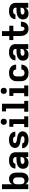

<svg xmlns="http://www.w3.org/2000/svg" viewBox="2255 -3065 818 5368"><g transform="rotate(-90 2664.0 -381.0)"><path d="M345 8Q385 8 422.5 -8.5Q460 -25 483 -58.5Q506 -92 514.5 -131Q523 -170 523 -210V-320Q523 -360 514.5 -399.5Q506 -439 483 -472.5Q460 -506 422.5 -522Q385 -538 345 -538Q314 -538 284 -528.5Q254 -519 232 -497Q210 -475 196 -447V-735H61V0H196V-84Q210 -56 232 -33.5Q254 -11 284 -1.5Q314 8 345 8ZM289 -105Q269 -105 250 -112Q231 -119 218.5 -135Q206 -151 201 -170.5Q196 -190 196 -210V-320Q196 -340 201 -359.5Q206 -379 218.5 -395Q231 -411 250 -418Q269 -425 289 -425Q316 -425 341.5 -412Q367 -399 377.5 -373Q388 -347 388 -320V-210Q388 -183 377.5 -157Q367 -131 341.5 -118Q316 -105 289 -105Z M797 8Q829 8 860 -0.5Q891 -9 916 -29.5Q941 -50 956 -78V0H1091V-357Q1091 -391 1080.5 -422.5Q1070 -454 1046 -477.5Q1022 -501 991.5 -514.5Q961 -528 928.5 -533Q896 -538 862 -538Q822 -538 781.5 -529.5Q741 -521 707 -497.5Q673 -474 654 -436.5Q635 -399 635 -358H770Q771 -380 785.5 -397Q800 -414 820.5 -419.5Q841 -425 862 -425Q879 -425 895 -422Q911 -419 925.5 -411Q940 -403 948 -388.5Q956 -374 956 -357V-329H887Q851 -329 815.5 -324.5Q780 -320 746.5 -307.5Q713 -295 684.5 -272.5Q656 -250 642.5 -216Q629 -182 629 -147Q629 -114 640 -83Q651 -52 676 -30Q701 -8 733 0Q765 8 797 8ZM852 -105Q833 -105 814 -109Q795 -113 779.5 -127Q764 -141 764 -160Q764 -175 774.5 -186.5Q785 -198 799 -203.5Q813 -209 827.5 -211.5Q842 -214 857 -215Q872 -216 887 -216H956V-189Q956 -170 948 -152.5Q940 -135 924 -124Q908 -113 889.5 -109Q871 -105 852 -105Z M1438 8Q1471 8 1503 3.5Q1535 -1 1565.5 -13Q1596 -25 1621.5 -46Q1647 -67 1661.5 -97Q1676 -127 1676 -159Q1676 -176 1671.5 -192.5Q1667 -209 1659 -223.5Q1651 -238 1639 -250.5Q1627 -263 1613.5 -272Q1600 -281 1584.5 -288Q1569 -295 1552.5 -299Q1536 -303 1519.5 -306Q1503 -309 1486.5 -311.5Q1470 -314 1453.5 -316Q1437 -318 1420.5 -322Q1404 -326 1388 -331Q1372 -336 1359 -348.5Q1346 -361 1346 -377Q1346 -392 1357.5 -402.5Q1369 -413 1383 -417.5Q1397 -422 1411.5 -423.5Q1426 -425 1441 -425Q1461 -425 1481.5 -420Q1502 -415 1516.5 -399Q1531 -383 1532 -362H1667Q1667 -403 1647.5 -439.5Q1628 -476 1594 -498.5Q1560 -521 1520.5 -529.5Q1481 -538 1441 -538Q1401 -538 1361.5 -530.5Q1322 -523 1287.5 -502.5Q1253 -482 1232 -446.5Q1211 -411 1211 -371Q1211 -354 1215.5 -338Q1220 -322 1228 -307Q1236 -292 1247.5 -280Q1259 -268 1273 -258.5Q1287 -249 1302.5 -242.5Q1318 -236 1334.5 -231.5Q1351 -227 1367.5 -224Q1384 -221 1400.5 -219Q1417 -217 1433.5 -214.5Q1450 -212 1466.5 -208.5Q1483 -205 1499 -200Q1515 -195 1528 -182.5Q1541 -170 1541 -153Q1541 -138 1528 -127.5Q1515 -117 1500 -112.5Q1485 -108 1469.5 -106.5Q1454 -105 1438 -105Q1416 -105 1394 -110Q1372 -115 1355.5 -132Q1339 -149 1338 -171H1203Q1203 -129 1223.5 -91.5Q1244 -54 1279.5 -31.5Q1315 -9 1356 -0.5Q1397 8 1438 8Z M1793 0H2095V-113H2016V-530H1802V-417H1881V-113H1793ZM1944 -600Q1967 -600 1988.5 -610Q2010 -620 2019.5 -641Q2029 -662 2029 -685Q2029 -708 2019.5 -729.5Q2010 -751 1988.5 -760.5Q1967 -770 1944 -770Q1921 -770 1900 -760.5Q1879 -751 1869 -729.5Q1859 -708 1859 -685Q1859 -662 1869 -641Q1879 -620 1900 -610Q1921 -600 1944 -600Z M2225 0H2527V-113H2448V-735H2234V-622H2313V-113H2225Z M2657 0H2959V-113H2880V-530H2666V-417H2745V-113H2657ZM2808 -600Q2831 -600 2852.5 -610Q2874 -620 2883.5 -641Q2893 -662 2893 -685Q2893 -708 2883.5 -729.5Q2874 -751 2852.5 -760.5Q2831 -770 2808 -770Q2785 -770 2764 -760.5Q2743 -751 2733 -729.5Q2723 -708 2723 -685Q2723 -662 2733 -641Q2743 -620 2764 -610Q2785 -600 2808 -600Z M3310 8Q3353 8 3395 -2.5Q3437 -13 3471.5 -40.5Q3506 -68 3523.5 -108.5Q3541 -149 3541 -192H3406Q3406 -168 3393 -146Q3380 -124 3357 -114.5Q3334 -105 3310 -105Q3283 -105 3258 -118Q3233 -131 3222.5 -157Q3212 -183 3212 -210V-320Q3212 -347 3222.5 -373Q3233 -399 3258 -412Q3283 -425 3310 -425Q3334 -425 3357 -416Q3380 -407 3393 -385Q3406 -363 3406 -338H3541Q3541 -382 3523.5 -422.5Q3506 -463 3471.5 -490Q3437 -517 3395 -527.5Q3353 -538 3310 -538Q3273 -538 3237.5 -531Q3202 -524 3170.5 -505Q3139 -486 3117 -456.5Q3095 -427 3086 -391.5Q3077 -356 3077 -320V-210Q3077 -174 3086 -138.5Q3095 -103 3117 -73.5Q3139 -44 3170.5 -25Q3202 -6 3237.5 1Q3273 8 3310 8Z M3821 8Q3853 8 3884 -0.5Q3915 -9 3940 -29.5Q3965 -50 3980 -78V0H4115V-357Q4115 -391 4104.5 -422.5Q4094 -454 4070 -477.5Q4046 -501 4015.5 -514.5Q3985 -528 3952.5 -533Q3920 -538 3886 -538Q3846 -538 3805.5 -529.5Q3765 -521 3731 -497.5Q3697 -474 3678 -436.5Q3659 -399 3659 -358H3794Q3795 -380 3809.5 -397Q3824 -414 3844.5 -419.5Q3865 -425 3886 -425Q3903 -425 3919 -422Q3935 -419 3949.5 -411Q3964 -403 3972 -388.5Q3980 -374 3980 -357V-329H3911Q3875 -329 3839.5 -324.5Q3804 -320 3770.5 -307.5Q3737 -295 3708.5 -272.5Q3680 -250 3666.5 -216Q3653 -182 3653 -147Q3653 -114 3664 -83Q3675 -52 3700 -30Q3725 -8 3757 0Q3789 8 3821 8ZM3876 -105Q3857 -105 3838 -109Q3819 -113 3803.5 -127Q3788 -141 3788 -160Q3788 -175 3798.5 -186.5Q3809 -198 3823 -203.5Q3837 -209 3851.5 -211.5Q3866 -214 3881 -215Q3896 -216 3911 -216H3980V-189Q3980 -170 3972 -152.5Q3964 -135 3948 -124Q3932 -113 3913.5 -109Q3895 -105 3876 -105Z M4543 8Q4583 8 4622 -4.5Q4661 -17 4688.5 -47Q4716 -77 4728.5 -116Q4741 -155 4741 -195Q4741 -201 4741 -206H4605V-201Q4605 -185 4602.5 -169Q4600 -153 4593 -138.5Q4586 -124 4572.5 -114.5Q4559 -105 4543 -105Q4526 -105 4512.5 -116Q4499 -127 4492.5 -142Q4486 -157 4482.5 -173Q4479 -189 4478 -205.5Q4477 -222 4477 -239V-417H4629V-530H4477V-735H4341V-530H4227V-417H4341V-239Q4341 -202 4346.5 -166.5Q4352 -131 4367.5 -97.5Q4383 -64 4409.5 -39Q4436 -14 4471 -3Q4506 8 4543 8Z M4973 8Q5005 8 5036 -0.5Q5067 -9 5092 -29.5Q5117 -50 5132 -78V0H5267V-357Q5267 -391 5256.5 -422.5Q5246 -454 5222 -477.5Q5198 -501 5167.5 -514.5Q5137 -528 5104.5 -533Q5072 -538 5038 -538Q4998 -538 4957.5 -529.5Q4917 -521 4883 -497.5Q4849 -474 4830 -436.5Q4811 -399 4811 -358H4946Q4947 -380 4961.5 -397Q4976 -414 4996.5 -419.5Q5017 -425 5038 -425Q5055 -425 5071 -422Q5087 -419 5101.5 -411Q5116 -403 5124 -388.5Q5132 -374 5132 -357V-329H5063Q5027 -329 4991.5 -324.5Q4956 -320 4922.5 -307.5Q4889 -295 4860.5 -272.5Q4832 -250 4818.5 -216Q4805 -182 4805 -147Q4805 -114 4816 -83Q4827 -52 4852 -30Q4877 -8 4909 0Q4941 8 4973 8ZM5028 -105Q5009 -105 4990 -109Q4971 -113 4955.5 -127Q4940 -141 4940 -160Q4940 -175 4950.5 -186.5Q4961 -198 4975 -203.5Q4989 -209 5003.5 -211.5Q5018 -214 5033 -215Q5048 -216 5063 -216H5132V-189Q5132 -170 5124 -152.5Q5116 -135 5100 -124Q5084 -113 5065.5 -109Q5047 -105 5028 -105Z"/></g></svg>

Font: Iosevka Sparkle Extrabold
Style: Regular
Weight: 800
Designer: Belleve Invis
Foundry: Belleve Invis
Version: Version 4.5.0; ttfautohint (v1.8.3)